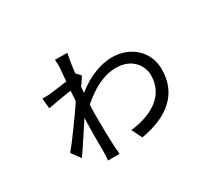

<svg xmlns="http://www.w3.org/2000/svg" viewBox="-129 -875 1258 1139"><g transform="rotate(-30 500.0 -305.5)"><path d="M437 -483 409 -513C416 -573 424 -619 429 -642L345 -643C346 -632 347 -612 347 -604C347 -597 347 -591 346 -584C345 -565 342 -534 339 -498C292 -491 241 -485 214 -482C205 -481 197 -481 190 -481H165L172 -411C220 -419 294 -433 334 -438C331 -414 332 -391 329 -368C287 -305 190 -170 147 -119L192 -58C230 -112 284 -196 324 -257C323 -212 322 -168 322 -124V-14C322 -2 320 21 319 32H398C397 31 397 25 397 14L396 2C395 -5 395 -11 394 -16C390 -92 389 -170 389 -243C389 -264 390 -286 391 -309C463 -373 546 -421 634 -421C746 -421 793 -341 793 -280C793 -145 684 -74 529 -55L564 15C755 -18 866 -113 866 -278C866 -402 769 -487 643 -487C571 -487 480 -455 396 -387L399 -426C415 -449 428 -467 437 -483Z"/></g></svg>

Font: Spoqa Han Sans Neo
Style: Regular
Weight: 400
Designer: [Spoqa Han Sans Neo] Dong-huui Kim ___ Younghwa Kang ___ Yujin Lee ___ [Noto Sans] Ryoko NISHIZUKA ____ (kana & ideograp
Foundry: Spoqa (http://www.spoqa-han-sans.com)
Version: Version 1.100;hotconv 1.0.109;makeotfexe 2.5.65596